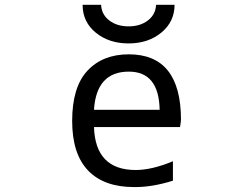

<svg xmlns="http://www.w3.org/2000/svg" viewBox="-20 -759 1040 791"><path d="M367.2 -306.6H637.7Q634.8 -463.9 510.7 -463.9Q377 -463.9 367.2 -306.6ZM367.2 -235.4Q373 -58.6 539.1 -58.6Q605.5 -58.6 692.4 -94.7V-14.6Q605.5 12.7 532.2 11.7Q408.2 11.7 342.8 -56.6Q277.3 -125 277.3 -260.7Q277.3 -400.4 340.3 -467.8Q403.3 -535.2 510.7 -535.2Q724.6 -535.2 725.6 -267.6Q725.6 -257.8 721.7 -235.4ZM623 -739.3H699.2Q699.2 -669.9 645 -625Q590.8 -580.1 509.8 -580.1Q428.7 -580.1 374.5 -624.5Q320.3 -668.9 320.3 -739.3H396.5Q398.4 -699.2 430.2 -674.8Q461.9 -650.4 509.8 -650.4Q557.6 -650.4 589.4 -674.8Q621.1 -699.2 623 -739.3Z"/></svg>

Font: Gen Shin Gothic Monospace Regular
Style: Regular
Weight: 400
Designer: [Source Han Sans]
Ryoko NISHIZUKA  (kana & ideographs); Paul D. Hunt (Latin, Greek & Cyrillic); Wenlong ZHANG  (bopomofo
Version: Version 1.002.20150607